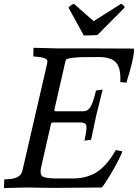

<svg xmlns="http://www.w3.org/2000/svg" viewBox="-30 -957 704 980"><path d="M379 -665Q308 -662 305 -649L248 -399Q245 -389 255 -389H394Q418 -389 432 -411.5Q446 -434 460 -495L494 -500L461 -367L435 -244L401 -239Q414 -297 411 -315Q408 -332 381 -332H242Q231 -332 230 -323L182 -113Q171 -69 186 -57Q203 -46 263 -46H340Q416 -46 467.5 -81Q519 -116 561 -191L593 -185Q595 -183 588.5 -168.5Q582 -154 571.5 -133.5Q561 -113 547.5 -89.5Q534 -66 521.5 -46Q509 -26 500 -13Q491 0 488 0L252 2Q239 2 201.5 1.5Q164 1 101 0L-10 3L-8 -41Q5 -42 18.5 -43Q32 -44 44.5 -47.5Q57 -51 67 -58Q77 -65 83 -80L210 -630Q213 -640 211.5 -647Q210 -654 202.5 -658Q195 -662 180 -664.5Q165 -667 140 -669L141 -713L265 -710H426L653 -709Q657 -695 645 -642Q639 -616 631.5 -589.5Q624 -563 615 -535L584 -538Q588 -609 562.5 -637.5Q537 -666 472 -666ZM398 -776Q395 -776 394 -783L320 -917Q322 -922 323 -922Q335 -934 348 -937L448 -849L587 -937Q597 -935 606 -922Q606 -919 605 -917L467 -778Q449 -777 435 -776.5Q421 -776 398 -776Z"/></svg>

Font: Lusitana
Style: Italic
Weight: 400
Italic angle: -12°
Designer: Ana Paula Megda
Foundry: Ana Paula Megda
Version: Version 1.000; ttfautohint (v1.1) -l 8 -r 50 -G 200 -x 14 -D